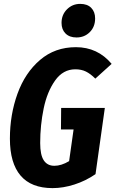

<svg xmlns="http://www.w3.org/2000/svg" viewBox="-20 -953 595 989"><path d="M555 -624 471 -548Q446 -573 422.5 -584.5Q399 -596 368 -596Q305 -596 264 -538.5Q223 -481 205 -394.5Q187 -308 187 -216Q187 -155 205.5 -127Q224 -99 260 -99Q296 -99 336 -123L359 -286H294L295 -397H520L472 -56Q421 -21 363 -2.5Q305 16 251 16Q141 16 86 -48.5Q31 -113 31 -239Q31 -362 70 -470Q109 -578 186 -644Q263 -710 371 -710Q483 -710 555 -624ZM297 -835Q297 -877 325 -905Q353 -933 393 -933Q430 -933 450 -912.5Q470 -892 470 -858Q470 -815 442.5 -787.5Q415 -760 374 -760Q338 -760 317.5 -780.5Q297 -801 297 -835Z"/></svg>

Font: Fira Sans Extra Condensed
Style: Bold Italic
Weight: 700
Width: 3
Italic angle: -8°
Designer: Carrois Corporate & Edenspiekermann AG
Foundry: Carrois Corporate GbR & Edenspiekermann AG
Version: Version 4.203